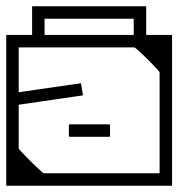

<svg xmlns="http://www.w3.org/2000/svg" viewBox="-40 -596 572 616"><path d="M-20 -279H20V-120Q20 -118.5 27.8 -110Q35.5 -101.5 47 -89.8Q58.5 -78 70.5 -66.5Q82.5 -55 91 -47.5Q99.5 -40 101 -40Q101 -40 101 -40Q101 -40 101 -40Q101 -40 101 -40Q101 -40 101 -40Q107 -40 123.2 -40Q139.5 -40 160.2 -40Q181 -40 201.2 -40Q221.5 -40 235.5 -40Q249.5 -40 252 -40Q252 -30.5 252 -20.2Q252 -10 252 0Q252 0 252 0Q252 0 252 0Q252 0 252 0Q252 0 252 0Q252 0 252 0Q252 0 232.2 0Q212.5 0 181.8 0Q151 0 116 0Q81 0 50.2 0Q19.5 0 -0.2 0Q-20 0 -20 0Q-20 0 -20 0Q-20 0 -20 0Q-20 0 -20 0Q-20 0 -20 0Q-20 0 -20 -14Q-20 -28 -20 -52Q-20 -76 -20 -105.5Q-20 -135 -20 -166.2Q-20 -197.5 -20 -227Q-20 -256.5 -20 -279ZM-20 -235Q-20 -235 -20 -253Q-20 -271 -20 -299.2Q-20 -327.5 -20 -359.5Q-20 -391.5 -20 -419.8Q-20 -448 -20 -466Q-20 -484 -20 -484Q-20 -484 -20 -484Q-20 -484 -20 -484Q-20 -484 -20 -484Q-20 -484 -20 -484Q-20 -484 -0.2 -484Q19.5 -484 50.2 -484Q81 -484 116 -484Q151 -484 181.8 -484Q212.5 -484 232.2 -484Q252 -484 252 -484Q252 -484 252 -484Q252 -484 252 -484Q252 -484 252 -484Q252 -484 252 -484Q252 -484 252 -484Q252 -474.5 252 -464.2Q252 -454 252 -444Q252 -444 228.5 -444Q205 -444 170.5 -444Q136 -444 101.5 -444Q67 -444 43.5 -444Q20 -444 20 -444Q20 -444 20 -444Q20 -444 20 -444Q20 -444 20 -444Q20 -444 20 -444Q20 -444 20 -444Q20 -444 20 -444Q20 -444 20 -444Q20 -444 20 -444Q20 -444 20 -444Q20 -444 20 -444Q20 -444 20 -444Q20 -444 20 -423Q20 -402 20 -370.8Q20 -339.5 20 -308.2Q20 -277 20 -256Q20 -235 20 -235ZM512 -205H472V-364Q472 -365.5 464.2 -374Q456.5 -382.5 445 -394.2Q433.5 -406 421.5 -417.5Q409.5 -429 401 -436.5Q392.5 -444 391 -444Q391 -444 391 -444Q391 -444 391 -444Q391 -444 391 -444Q391 -444 391 -444Q385 -444 368.8 -444Q352.5 -444 331.8 -444Q311 -444 290.8 -444Q270.5 -444 256.5 -444Q242.5 -444 240 -444Q240 -454 240 -464.2Q240 -474.5 240 -484Q240 -484 240 -484Q240 -484 240 -484Q240 -484 240 -484Q240 -484 240 -484Q240 -484 240 -484Q240 -484 259.8 -484Q279.5 -484 310.2 -484Q341 -484 376 -484Q411 -484 441.8 -484Q472.5 -484 492.2 -484Q512 -484 512 -484Q512 -484 512 -484Q512 -484 512 -484Q512 -484 512 -484Q512 -484 512 -484Q512 -484 512 -470Q512 -456 512 -432Q512 -408 512 -378.5Q512 -349 512 -317.5Q512 -286 512 -257Q512 -228 512 -205ZM512 -249Q512 -249 512 -231Q512 -213 512 -184.8Q512 -156.5 512 -124.5Q512 -92.5 512 -64.2Q512 -36 512 -18Q512 0 512 0Q512 0 512 0Q512 0 512 0Q512 0 512 0Q512 0 512 0Q512 0 492.2 0Q472.5 0 441.8 0Q411 0 376 0Q341 0 310.2 0Q279.5 0 259.8 0Q240 0 240 0Q240 0 240 0Q240 0 240 0Q240 0 240 0Q240 0 240 0Q240 0 240 0Q240 -10 240 -20.2Q240 -30.5 240 -40Q240 -40 263.5 -40Q287 -40 321.5 -40Q356 -40 390.5 -40Q425 -40 448.5 -40Q472 -40 472 -40Q472 -40 472 -40Q472 -40 472 -40Q472 -40 472 -40Q472 -40 472 -40Q472 -40 472 -40Q472 -40 472 -40Q472 -40 472 -40Q472 -40 472 -40Q472 -40 472 -40Q472 -40 472 -40Q472 -40 472 -40Q472 -40 472 -61Q472 -82 472 -113.2Q472 -144.5 472 -175.8Q472 -207 472 -228Q472 -249 472 -249ZM512 -128H472Q472 -155.5 472 -172Q472 -188.5 472 -203.8Q472 -219 472 -243Q472 -243 472 -243Q472 -243 472 -243Q472 -243 472 -243Q472 -243 472 -243Q472 -268 472 -281Q472 -294 472 -302.8Q472 -311.5 472 -323.2Q472 -335 472 -358H512ZM185 -157Q185 -157 185 -157Q185 -157 185 -157Q185 -157 185 -157Q185 -157 185 -157Q185 -157 185 -157Q185 -157 185 -157Q185 -157 185 -157Q182 -157 181.5 -157.5Q181 -158 181 -161Q181 -166.5 181 -171.8Q181 -177 181 -182.2Q181 -187.5 181 -193Q181 -196 181.5 -196.5Q182 -197 185 -197Q185 -197 185 -197Q185 -197 185 -197Q185 -197 185 -197Q185 -197 185 -197Q185 -197 185 -197Q185 -197 185 -197Q185 -197 185 -197Q185 -197 203.8 -197Q222.5 -197 247 -197Q271.5 -197 290.2 -197Q309 -197 309 -197Q309 -197 309 -197Q309 -197 309 -197Q312 -197 312.5 -196.5Q313 -196 313 -193Q313 -187.5 313 -182.2Q313 -177 313 -171.8Q313 -166.5 313 -161Q313 -158 312.5 -157.5Q312 -157 309 -157Q309 -157 309 -157Q309 -157 309 -157Q309 -157 290.2 -157Q271.5 -157 247 -157Q222.5 -157 203.8 -157Q185 -157 185 -157ZM1 -314H20Q20 -314 20 -310.5Q20 -307 20 -303.5Q20 -300 20 -300Q20 -300 40.2 -303Q60.5 -306 90.2 -310.2Q120 -314.5 149.8 -318.8Q179.5 -323 199.8 -326Q220 -329 220 -329Q220 -329 220.2 -327Q220.5 -325 221.2 -320.8Q222 -316.5 223 -310Q224 -303.5 224.8 -299Q225.5 -294.5 225.8 -292.2Q226 -290 226 -290Q226 -290 205.2 -287Q184.5 -284 153.8 -279.5Q123 -275 92.2 -270.5Q61.5 -266 40.8 -263Q20 -260 20 -260Q20 -260 20 -255.2Q20 -250.5 20 -245.8Q20 -241 20 -241H1ZM389 -463Q389 -480.5 389 -494.8Q389 -509 389 -536Q389 -536 389 -536Q389 -536 389 -536Q389 -536 389 -536Q318 -536 246.2 -536Q174.5 -536 103 -536Q103 -536 103 -536Q103 -536 103 -536Q103 -536 103 -536Q103 -509 103 -494.8Q103 -480.5 103 -463H63Q63 -472.5 63 -483.5Q63 -494.5 63 -515.5Q63 -536.5 63 -576Q63 -576 63 -576Q63 -576 63 -576Q63 -576 63 -576Q154.5 -576 246 -576Q337.5 -576 429 -576Q429 -576 429 -576Q429 -576 429 -576Q429 -576 429 -576Q429 -534.5 429 -513.2Q429 -492 429 -481.8Q429 -471.5 429 -463Z"/></svg>

Font: Honk
Style: Regular
Weight: 400
Designer: Noopur Datye & Yesha Goshar
Foundry: Ek Type
Version: Version 1.000